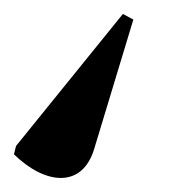

<svg xmlns="http://www.w3.org/2000/svg" viewBox="-96 -72 259 275"><path d="M80 -52 -73 137 -76 149C-31 193 22 198 39 141L95 -44Z"/></svg>

Font: Noto Serif Display
Style: Bold Italic
Weight: 700
Italic angle: -12°
Designer: Monotype Design Team
Foundry: Monotype Imaging Inc.
Version: Version 2.009